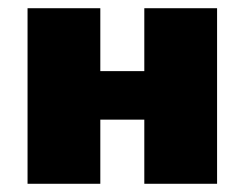

<svg xmlns="http://www.w3.org/2000/svg" viewBox="-20 -447 596 467"><path d="M331 0V-427H508V0ZM47 0V-427H224V0ZM135 -156V-274H415V-156Z"/></svg>

Font: Ysabeau Infant Black
Style: Regular
Weight: 900
Designer: Christian Thalmann (Catharsis Fonts)
Version: Version 2.001;gftools[0.9.30]; featfreeze: ss01,ss02,lnum